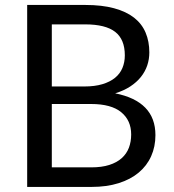

<svg xmlns="http://www.w3.org/2000/svg" viewBox="-20 -736 687 756"><path d="M87 0V-716.5H315.5Q381.5 -716.5 429.2 -703.5Q477 -690.5 507.8 -666.5Q538.5 -642.5 553.2 -607.8Q568 -573 568 -529.5Q568 -503 559.8 -478.5Q551.5 -454 534.8 -433Q518 -412 492.8 -395.5Q467.5 -379 433.5 -368.5Q512 -353 552 -312Q592 -271 592 -204Q592 -158.5 575.2 -121Q558.5 -83.5 526.2 -56.5Q494 -29.5 447.2 -14.8Q400.5 0 340.5 0ZM184 -326.5V-77H339Q380.5 -77 410.2 -86.5Q440 -96 459.2 -113.2Q478.5 -130.5 487.5 -154.2Q496.5 -178 496.5 -206.5Q496.5 -262 457.2 -294.2Q418 -326.5 338.5 -326.5ZM184 -395.5H312Q353 -395.5 383 -404.5Q413 -413.5 432.8 -429.5Q452.5 -445.5 462 -468.2Q471.5 -491 471.5 -518Q471.5 -581 433.5 -610.5Q395.5 -640 315.5 -640H184Z"/></svg>

Font: LatoHex
Style: Regular
Weight: 400
Designer: Lukasz Dziedzic
Foundry: tyPoland Lukasz Dziedzic
Version: Version 1.104; Western+Polish opensource